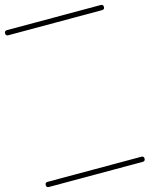

<svg xmlns="http://www.w3.org/2000/svg" viewBox="-149 -639 847 1088"><g transform="rotate(-15 275.0 -95.0)"><path d="M0 -555Q137 -555 274.5 -555Q412 -555 550 -555Q565 -555 565 -540Q565 -525 550 -525Q412 -525 274.5 -525Q137 -525 0 -525Q-15 -525 -15 -540Q-15 -555 0 -555ZM0 335Q137 335 274.5 335Q412 335 550 335Q565 335 565 350Q565 365 550 365Q412 365 274.5 365Q137 365 0 365Q-15 365 -15 350Q-15 335 0 335Z"/></g></svg>

Font: FRB American Cursive Just Guidelines
Style: Italic
Weight: 400
Italic angle: -25°
Version: Version 2.0;Modular Font Editor K font №1